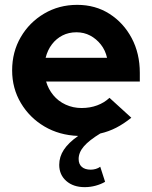

<svg xmlns="http://www.w3.org/2000/svg" viewBox="-20 -550 626 791"><path d="M329 221Q282 221 253 195.5Q224 170 224 129Q224 96 243 67Q262 38 302 10Q224 7 163 -29Q102 -65 66 -125.5Q30 -186 30 -260Q30 -336 65.5 -397Q101 -458 162 -494Q223 -530 298 -530Q373 -530 431 -493Q489 -456 522.5 -393Q556 -330 556 -250V-214H170Q179 -183 199.5 -158Q220 -133 250.5 -119Q281 -105 316 -105Q351 -105 380.5 -116Q410 -127 431 -147L521 -65Q490 -40 459 -24Q428 -8 393 0Q347 28 325.5 53Q304 78 304 105Q304 126 317 137.5Q330 149 354 149Q364 149 374.5 146Q385 143 393 137L413 199Q396 209 374 215Q352 221 329 221ZM168 -312H421Q414 -343 395.5 -366.5Q377 -390 351.5 -403.5Q326 -417 295 -417Q263 -417 237.5 -404Q212 -391 194 -367.5Q176 -344 168 -312Z"/></svg>

Font: Red Hat Display ExtraBold
Style: Regular
Weight: 800
Designer: Pentagram, MCKL
Foundry: Pentagram, MCKL
Version: Version 1.023